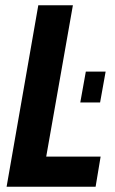

<svg xmlns="http://www.w3.org/2000/svg" viewBox="-20 -707 437 727"><path d="M5 0 125 -687H256L155 -114H361L342 0ZM284 -319 305 -436H380L359 -319Z"/></svg>

Font: Archivo ExtraCondensed
Style: Bold Italic
Weight: 700
Width: 2
Italic angle: -10°
Designer: Hector Gatti
Foundry: Omnibus-Type
Version: Version 2.001